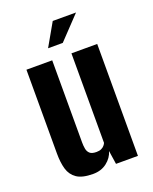

<svg xmlns="http://www.w3.org/2000/svg" viewBox="-126 -720 637 798"><g transform="rotate(-20 192.5 -320.5)"><path d="M147 7Q99 7 75 -9.5Q51 -26 42.5 -55Q34 -84 34 -124V-495H148V-131Q148 -116 150.5 -103Q153 -90 162 -82Q171 -74 191 -74Q204 -74 212.5 -78Q221 -82 226 -88Q231 -94 233 -99V-495H347V0H250L241 -60Q233 -32 208 -12.5Q183 7 147 7ZM149 -548 206 -648H309L214 -548Z"/></g></svg>

Font: Alumni Sans Thin
Style: Bold
Weight: 700
Version: Version 1.018